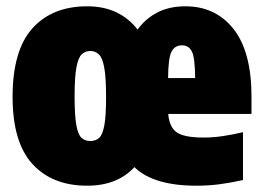

<svg xmlns="http://www.w3.org/2000/svg" viewBox="-20 -579 834 610"><path d="M257 11Q146 11 83 -58Q20 -127 20 -271Q20 -419 83 -489Q146 -559 257 -559Q310.5 -559 350.5 -539.5Q390.5 -520 417 -485Q442.5 -520 480.2 -539.5Q518 -559 569 -559Q665 -559 722 -486.8Q779 -414.5 779 -272V-217H514.5Q518 -174.5 542 -158.2Q566 -142 627 -142Q658 -142 689.2 -146.8Q720.5 -151.5 752 -159V-7Q711.5 2 676.5 6.5Q641.5 11 604 11Q467.5 11 407 -48Q352.5 11 257 11ZM558 -435Q535.5 -435 525 -415Q514.5 -395 514 -331H600Q599.5 -395 589.8 -415Q580 -435 558 -435ZM267 -131Q284 -131 295 -141Q306 -151 311.5 -181Q317 -211 317 -271Q317 -333 311.2 -364.2Q305.5 -395.5 294.2 -406.2Q283 -417 267 -417Q251 -417 239.8 -406.5Q228.5 -396 222.8 -365Q217 -334 217 -273Q217 -212 222.5 -181.5Q228 -151 239 -141Q250 -131 267 -131Z"/></svg>

Font: Encode Sans Condensed Condensed Black
Style: Regular
Weight: 900
Width: 3
Designer: Multiple Designers
Foundry: Impallari Type
Version: Version 3.000; ttfautohint (v1.8.3) -l 8 -r 50 -G 200 -x 14 